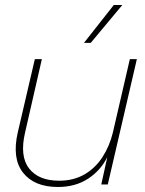

<svg xmlns="http://www.w3.org/2000/svg" viewBox="-20 -736 577 766"><path d="M211 10Q117 10 72 -47Q27 -104 51 -208L119 -500H147L80 -207Q58 -113 96 -64Q134 -15 216 -15Q274 -15 317.5 -40.5Q361 -66 389 -109.5Q417 -153 430 -206L498 -500H526L410 0H384L408 -109Q381 -55 330.5 -22.5Q280 10 211 10ZM434 -716H468L342 -565H315Z"/></svg>

Font: Prodigy Sans ExtraLight
Style: Italic
Weight: 200
Italic angle: -13°
Designer: Wei Huang
Foundry: Wei Huang
Version: Version 1.003; ttfautohint (v1.8.3)